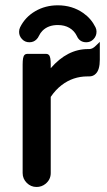

<svg xmlns="http://www.w3.org/2000/svg" viewBox="-20 -707 414 741"><path d="M175.8 -443.8Q239.7 -517.6 319.3 -517.6H324.2Q337.4 -517.6 350.1 -530.8L365.2 -545.4V-476.6Q365.2 -437.5 349.6 -422.4Q339.8 -412.1 324.2 -412.1H317.4Q261.7 -412.1 217.8 -378.4Q194.3 -360.4 175.8 -333V-39.1Q175.8 -14.2 155.8 2.4Q140.6 14.6 121.1 14.6Q99.1 14.6 83.3 -1.2Q67.4 -17.1 67.4 -39.1V-458Q67.4 -473.1 69.1 -482.2Q70.8 -491.2 74.7 -495.1Q78.6 -499 84 -499H159.2Q164.6 -499 168.5 -495.1Q172.4 -491.2 174.1 -482.2Q175.8 -473.1 175.8 -458ZM53.7 -584Q53.7 -593.8 57.6 -601.6Q77.1 -641.1 116 -663.8Q154.8 -686.5 203.1 -686.5Q258.8 -686.5 301.3 -656.7Q332 -635.3 348.6 -601.6Q352.5 -593.8 352.5 -585Q352.5 -567.4 340.3 -555.2Q329.1 -543.9 313 -543.9Q287.1 -543.9 276.4 -568.4Q266.6 -588.4 247.8 -599.4Q229 -610.4 203.1 -610.4Q166 -610.4 144 -588.4Q135.7 -580.1 131.1 -570.1Q126.5 -560.1 120.6 -554.7Q109.9 -543.9 93.3 -543.9Q76.2 -543.9 64.9 -556.2Q53.7 -567.9 53.7 -584Z"/></svg>

Font: YuPearl-SemiBold
Style: SemiBold
Weight: 600
Designer: Max Yao
Foundry: Max-Everyday
Version: Version 1.011; ttfautohint (v1.8.3)